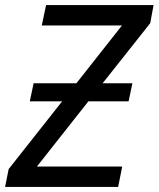

<svg xmlns="http://www.w3.org/2000/svg" viewBox="-30 -734 623 754"><path d="M434 0 450 -80H115L317 -336H475L490 -407H373L560 -643L573 -714H151L134 -634H449L270 -407H102L87 -336H214L4 -70L-10 0Z"/></svg>

Font: BC Sans
Style: Italic
Weight: 400
Italic angle: -12°
Designer: Monotype Design Team
Designer: Province of B.C.
Foundry: Monotype Imaging Inc.
Version: Version 2.000;GOOG;noto-source:20170915:90ef993387c0